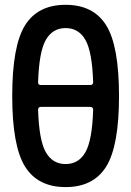

<svg xmlns="http://www.w3.org/2000/svg" viewBox="-20 -760 540 790"><path d="M148.4 -320.3Q137.7 -320.3 136.7 -308.6Q140.6 -182.6 168.5 -133.8Q196.3 -85 250 -85Q303.7 -85 331.5 -133.8Q359.4 -182.6 363.3 -308.6Q363.3 -319.3 351.6 -320.3ZM136.7 -420.9Q136.7 -410.2 148.4 -410.2H351.6Q362.3 -410.2 363.3 -420.9Q359.4 -546.9 331.5 -595.7Q303.7 -644.5 250 -644.5Q196.3 -644.5 168.5 -595.7Q140.6 -546.9 136.7 -420.9ZM417 -74.7Q364.3 9.8 250 9.8Q135.7 9.8 83 -74.7Q30.3 -159.2 30.3 -365.2Q30.3 -571.3 83 -655.8Q135.7 -740.2 250 -740.2Q364.3 -740.2 417 -655.8Q469.7 -571.3 469.7 -365.2Q469.7 -159.2 417 -74.7Z"/></svg>

Font: Rounded-X Mgen+ 1m medium
Style: Regular
Weight: 500
Designer: [Source Han Sans]
Ryoko NISHIZUKA  (kana & ideographs); Paul D. Hunt (Latin, Greek & Cyrillic); Wenlong ZHANG  (bopomofo
Version: Version 1.059.20150602